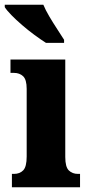

<svg xmlns="http://www.w3.org/2000/svg" viewBox="-40 -786 373 806"><path d="M10 0V-56H19Q43 -56 57.5 -71Q72 -86 72 -129V-413Q72 -452 57 -466Q42 -480 19 -480H4V-536H234V-127Q234 -85 249 -70.5Q264 -56 287 -56H296V0ZM153 -606Q131 -620 104.5 -639.5Q78 -659 52.5 -681Q27 -703 7.5 -723Q-12 -743 -20 -756V-766H142Q151 -744 167 -717Q183 -690 200 -664Q217 -638 229 -619V-606Z"/></svg>

Font: Noto Serif Bengali ExtraCondensed Black
Style: Regular
Weight: 900
Width: 2
Designer: Juan Bruce, Universal Thirst, Indian Type Foundry and the Monotype Design Team.
Foundry: Monotype Imaging Inc.
Version: Version 2.003; ttfautohint (v1.8.4.7-5d5b)